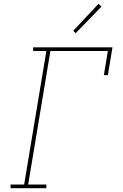

<svg xmlns="http://www.w3.org/2000/svg" viewBox="-20 -982 640 1002"><path d="M35 0V-19H106L222 -716H153V-735H567L543 -590H522L543 -716H243L127 -19H222V0ZM375 -809 362 -821 494 -962 510 -948Z"/></svg>

Font: Iosevka Slab ThExObl
Style: Regular
Weight: 100
Width: 7
Italic angle: -9°
Monospace: yes
Designer: Belleve Invis
Foundry: Belleve Invis
Version: Version 11.1.1; ttfautohint (v1.8.3)